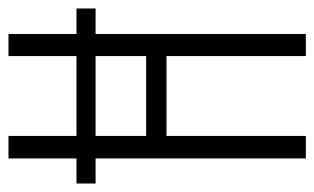

<svg xmlns="http://www.w3.org/2000/svg" viewBox="-165 -576 740 452"><g transform="rotate(-90 205.0 -350.0)"><path d="M58 -700V-540H-1V-495H58V0H111V-328H299V0H351V-495H411V-540H351V-700H299V-540H111V-700ZM111 -376V-495H299V-376Z"/></g></svg>

Font: Modon Arabic
Style: Regular
Weight: 400
Designer: Ahmedzaza
Foundry: Ahmedzaza
Version: Version 2.010